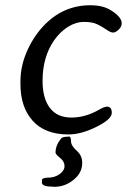

<svg xmlns="http://www.w3.org/2000/svg" viewBox="-20 -509 495 738"><path d="M58.6 -186V-196.3Q58.6 -252.9 82 -308.1Q105.5 -363.3 143.1 -404.8Q219.2 -488.8 327.1 -488.8Q374.5 -488.8 404.3 -470.7Q447.8 -444.3 447.8 -419.4Q447.8 -406.2 436 -395Q424.3 -383.8 414.8 -383.8Q405.3 -383.8 389.2 -395Q373 -406.2 354 -415.5Q335 -424.8 303.2 -424.8Q271.5 -424.8 241.2 -405.8Q210.9 -386.7 188 -354Q143.6 -290 143.6 -198.2Q143.6 -130.9 171.9 -94Q200.2 -57.1 254.2 -57.1Q308.1 -57.1 359.9 -86.9Q381.3 -99.1 391.1 -99.1Q409.7 -99.1 409.7 -75Q409.7 -50.8 350.8 -21.5Q292 7.8 243.2 7.8Q152.8 7.8 105.7 -44.7Q58.6 -97.2 58.6 -186ZM295.9 115.2V118.7Q295.9 155.3 262.9 182.1Q230 209 189.5 209H186L182.6 208.5Q141.1 208.5 141.1 192.9V184.6Q141.1 173.8 165.5 173.8Q189.9 173.8 209 160.4Q228 147 228 129.2Q228 111.3 210.7 97.7Q193.4 84 193.4 77.6Q193.4 50.3 214.4 23.9Q220.2 16.6 238.3 16.6L244.6 15.6Q252.9 15.6 252.9 33.2Q252.9 50.8 274.4 69.8Q295.9 88.9 295.9 115.2Z"/></svg>

Font: Averia Libre Light
Style: Italic
Weight: 300
Italic angle: -8.5°
Version: Version 1.002